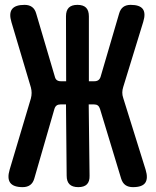

<svg xmlns="http://www.w3.org/2000/svg" viewBox="-20 -760 640 790"><path d="M121.3 -26Q116.3 -7.8 104.2 1.1Q92.1 10 73.3 10Q35.3 10 22.1 -8Q9 -26 19.7 -62L107.1 -355.1Q110.1 -366.5 110.1 -377.6Q110.1 -388.7 107.1 -400.1L27.2 -668.4Q16.2 -704.7 29.5 -722.3Q42.8 -740 81.1 -740Q99.9 -740 112 -731.1Q124.1 -722.2 129.1 -703.7L205.8 -444Q208.1 -434.7 214.2 -430.2Q220.4 -425.7 230.4 -425.7H252.2L251.5 -692.9Q251.5 -716.8 263.1 -728.4Q274.7 -740 298.6 -740Q322.5 -740 334.1 -728.4Q345.7 -716.8 345.7 -692.9V-425.7H368.1Q378.1 -425.7 384.6 -430.2Q391.1 -434.7 394.1 -444.7L470.2 -704.4Q475.2 -722.2 486.9 -731.1Q498.7 -740 517.5 -740Q555.1 -740 567.7 -722.7Q580.3 -705.4 569.3 -669.8L487 -401.9Q483.3 -390.5 483.2 -379.4Q483 -368.3 487 -356.9L579.3 -61.3Q590 -26 577.7 -8Q565.4 10 527.1 10Q508.3 10 496.2 1.6Q484.1 -6.8 478.4 -25.3L391.4 -312.1Q388.4 -321.4 382.6 -325.9Q376.8 -330.4 366.8 -330.4H345L348.5 -37.1Q349.2 -13.2 337.6 -1.6Q326 10 302.1 10Q278.2 10 266.2 -1.6Q254.3 -13.2 254.3 -37.1L251.5 -330.4H229.1Q219.1 -330.4 212.9 -325.9Q206.8 -321.4 203.8 -311.4Z"/></svg>

Font: Maple Mono
Style: Regular
Weight: 400
Monospace: yes
Designer: subframe7536
Version: Version 7.300